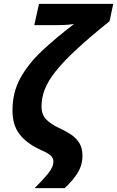

<svg xmlns="http://www.w3.org/2000/svg" viewBox="-20 -780 601 985"><path d="M158 185Q196 147 225 112.5Q254 78 254 48Q254 33 242 20Q230 7 187 -12Q117 -44 80.5 -91Q44 -138 44 -214Q44 -306 84.5 -379.5Q125 -453 196.5 -520Q268 -587 360 -657Q336 -653 311 -652Q286 -651 272 -651H156L180 -760H561L542 -671Q440 -589 372.5 -526.5Q305 -464 265.5 -414Q226 -364 209.5 -321Q193 -278 193 -235Q193 -192 217 -167.5Q241 -143 280 -125Q315 -109 342.5 -91Q370 -73 386.5 -47Q403 -21 403 18Q403 67 379 106Q355 145 312 185Z"/></svg>

Font: Noto IKEA Latin
Style: Bold Italic
Weight: 700
Italic angle: -12°
Designer: Monotype Design Team
Foundry: Monotype Imaging Inc.
Version: Version 1.0